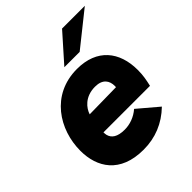

<svg xmlns="http://www.w3.org/2000/svg" viewBox="-198 -817 948 948"><g transform="rotate(-45 276.0 -343.0)"><path d="M255 11C337 11 409 -18 469 -76L364 -165C333 -138 295 -125 259 -125C208 -125 184 -143 177 -171C176 -177 175 -183 175 -190H500C508 -225 513 -251 513 -288C513 -416 443 -504 304 -504C123 -504 30 -353 30 -206C30 -91 91 11 255 11ZM190 -301C200 -333 234 -379 305 -379C358 -379 377 -349 377 -312L376.5 -304ZM266 -554H373L552 -697H393Z"/></g></svg>

Font: HK Grotesk Black
Style: Italic
Weight: 900
Italic angle: -16°
Designer: Alfredo Marco Pradil
Foundry: Hanken Design Co.
Version: Version 3.001;FEAKit 1.0